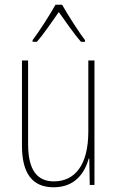

<svg xmlns="http://www.w3.org/2000/svg" viewBox="-20 -783 498 813"><path d="M243 -763H215C191 -720 144 -647 118 -613V-606H136C166 -640 203 -695 229 -732C257 -693 292 -641 323 -606H340V-613C320 -638 268 -718 243 -763ZM380 -527H354V-227C354 -82 296 -15 208 -15C138 -15 99 -62 99 -173V-527H73V-166C73 -49 117 10 207 10C300 10 339 -53 356 -112H358L360 0H380Z"/></svg>

Font: Noto Sans Lao UI Cond Thin
Style: Regular
Weight: 100
Width: 3
Designer: Monotype Design Team
Foundry: Monotype Imaging Inc.
Version: Version 2.000